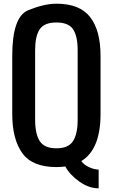

<svg xmlns="http://www.w3.org/2000/svg" viewBox="-20 -904 616 1049"><path d="M519 125Q465.8 125 413.3 87.9Q360.8 50.8 336.9 5.4Q315.9 8.8 288.1 8.8Q156.7 8.8 101.8 -67.4Q46.9 -143.6 46.9 -281.2V-598.6Q46.9 -813 134.5 -848.4Q222.2 -883.8 288.1 -883.8Q416 -883.8 472.7 -810.5Q529.3 -737.3 529.3 -598.6V-281.2Q529.3 -87.9 424.3 -23.9Q438.5 -3.4 467 9.5Q495.6 22.5 519 22.5ZM404.3 -250V-629.9Q404.3 -706.1 379.4 -743.7Q354.5 -781.2 288.1 -781.2Q221.7 -781.2 196.8 -743.7Q171.9 -706.1 171.9 -629.9V-250Q171.9 -172.9 197 -133.3Q222.2 -93.8 288.1 -93.8Q354 -93.8 379.2 -133.3Q404.3 -172.9 404.3 -250Z"/></svg>

Font: Oswald-Regular
Style: Regular
Weight: 400
Designer: vernon adams
Foundry: vernon adams
Version: Version 2.002; ttfautohint (v0.92.18-e454-dirty) -l 8 -r 50 